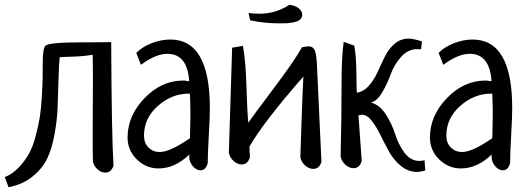

<svg xmlns="http://www.w3.org/2000/svg" viewBox="-100 -692 2193 800"><path d="M-64.5 87.9 -80.1 45.9Q-47.9 33.2 -22 5.9Q3.9 -21.5 20.5 -51.3Q37.1 -81.1 48.8 -126Q60.5 -170.9 65.9 -204.6Q71.3 -238.3 74.2 -288.1Q77.1 -337.9 77.6 -362.8Q78.1 -387.7 78.1 -429.7Q78.1 -489.3 88.9 -501Q102.5 -515.6 240.2 -515.6Q348.6 -515.6 363.3 -516.6Q365.2 -120.1 373 -2Q363.3 27.3 338.9 27.3Q322.3 27.3 306.6 13.7Q291 0 287.1 -19.5Q286.1 -57.6 286.1 -132.8Q286.1 -169.9 286.6 -245.1Q287.1 -320.3 287.1 -358.4Q287.1 -428.7 286.1 -463.9Q245.1 -457 205.1 -456.1Q165 -455.1 148.4 -453.1Q145.5 -420.9 143.6 -357.4Q141.6 -293.9 140.1 -245.6Q138.7 -197.3 127.9 -136.2Q117.2 -75.2 97.2 -32.7Q77.1 9.8 35.6 43.5Q-5.9 77.1 -64.5 87.9Z M487.3 -421.9 467.8 -471.7Q493.2 -497.1 532.2 -512.2Q571.3 -527.3 609.4 -527.3Q774.4 -527.3 774.4 -242.2Q774.4 -203.1 770 -127Q765.6 -50.8 765.6 -12.7Q757.8 17.6 735.4 17.6Q717.8 17.6 703.1 0Q688.5 -17.6 688.5 -39.1Q688.5 -45.9 689.5 -48.8Q628.9 9.8 560.5 9.8Q508.8 9.8 470.2 -27.8Q431.6 -65.4 431.6 -119.1Q431.6 -210 502.4 -283.2Q573.2 -356.4 663.1 -356.4Q667 -356.4 670.9 -356Q674.8 -355.5 680.2 -354.5Q685.5 -353.5 688.5 -353.5Q680.7 -467.8 597.7 -467.8Q548.8 -467.8 487.3 -421.9ZM691.4 -116.2Q693.4 -184.6 693.4 -219.7Q693.4 -249 691.4 -301.8H683.6Q614.3 -300.8 557.1 -250Q500 -199.2 500 -127Q500 -95.7 519 -77.1Q538.1 -58.6 565.4 -58.6Q608.4 -58.6 691.4 -116.2Z M942.4 -607.4 935.5 -637.7Q959 -634.8 981.4 -634.8Q1048.8 -634.8 1105.5 -671.9Q1127.9 -669.9 1143.6 -658.2Q1159.2 -646.5 1159.2 -630.9Q1159.2 -618.2 1150.4 -610.4Q1141.6 -602.5 1124 -599.1Q1106.4 -595.7 1094.7 -595.2Q1083 -594.7 1063.5 -594.7Q1000 -594.7 942.4 -607.4ZM939.5 -81.1Q939.5 -64.5 941.4 -37.1Q932.6 -6.8 907.2 -6.8Q889.6 -6.8 873.5 -21Q857.4 -35.2 853.5 -55.7Q856.4 -134.8 860.8 -287.1Q865.2 -439.5 867.2 -493.2L912.1 -501Q923.8 -438.5 926.8 -335Q929.7 -231.4 934.6 -180.7Q953.1 -208 1040 -323.2Q1127 -438.5 1158.2 -495.1Q1179.7 -499 1185.5 -499Q1204.1 -499 1211.4 -482.4Q1218.8 -465.8 1220.7 -419.9L1239.3 -17.6Q1230.5 11.7 1205.1 11.7Q1187.5 11.7 1171.4 -2.4Q1155.3 -16.6 1151.4 -37.1Q1152.3 -69.3 1156.7 -194.8Q1161.1 -320.3 1164.1 -373Q997.1 -182.6 939.5 -81.1Z M1668.9 -24.4 1671.9 18.6Q1648.4 24.4 1638.7 24.4Q1601.6 24.4 1571.3 0Q1541 -24.4 1521.5 -59.6Q1502 -94.7 1484.9 -129.9Q1467.8 -165 1448.2 -189.5Q1428.7 -213.9 1408.2 -213.9Q1400.4 -213.9 1393.6 -210.9Q1397.5 -152.3 1407.2 -21.5Q1398.4 8.8 1373 8.8Q1355.5 8.8 1339.4 -5.4Q1323.2 -19.5 1319.3 -40Q1323.2 -204.1 1323.2 -348.6Q1323.2 -455.1 1332 -517.6L1376 -502Q1383.8 -463.9 1384.8 -393.1Q1385.7 -322.3 1386.7 -305.7Q1416 -310.5 1438 -335.9Q1460 -361.3 1474.1 -393.6Q1488.3 -425.8 1503.9 -457Q1519.5 -488.3 1544.4 -509.8Q1569.3 -531.2 1603.5 -531.2Q1621.1 -531.2 1658.2 -519.5L1654.3 -486.3Q1648.4 -487.3 1638.7 -487.3Q1599.6 -487.3 1570.8 -454.6Q1542 -421.9 1527.8 -382.3Q1513.7 -342.8 1492.2 -306.6Q1470.7 -270.5 1445.3 -264.6Q1481.4 -255.9 1507.3 -215.8Q1533.2 -175.8 1546.4 -133.3Q1559.6 -90.8 1585 -56.2Q1610.4 -21.5 1647.5 -21.5Q1657.2 -21.5 1668.9 -24.4Z M1747.1 -421.9 1727.5 -471.7Q1752.9 -497.1 1792 -512.2Q1831.1 -527.3 1869.1 -527.3Q2034.2 -527.3 2034.2 -242.2Q2034.2 -203.1 2029.8 -127Q2025.4 -50.8 2025.4 -12.7Q2017.6 17.6 1995.1 17.6Q1977.5 17.6 1962.9 0Q1948.2 -17.6 1948.2 -39.1Q1948.2 -45.9 1949.2 -48.8Q1888.7 9.8 1820.3 9.8Q1768.6 9.8 1730 -27.8Q1691.4 -65.4 1691.4 -119.1Q1691.4 -210 1762.2 -283.2Q1833 -356.4 1922.9 -356.4Q1926.8 -356.4 1930.7 -356Q1934.6 -355.5 1939.9 -354.5Q1945.3 -353.5 1948.2 -353.5Q1940.4 -467.8 1857.4 -467.8Q1808.6 -467.8 1747.1 -421.9ZM1951.2 -116.2Q1953.1 -184.6 1953.1 -219.7Q1953.1 -249 1951.2 -301.8H1943.4Q1874 -300.8 1816.9 -250Q1759.8 -199.2 1759.8 -127Q1759.8 -95.7 1778.8 -77.1Q1797.9 -58.6 1825.2 -58.6Q1868.2 -58.6 1951.2 -116.2Z"/></svg>

Font: Neucha
Style: Regular
Weight: 400
Designer: Jovanny Lemonad
Foundry: Jovanny Lemonad
Version: Version 001.001